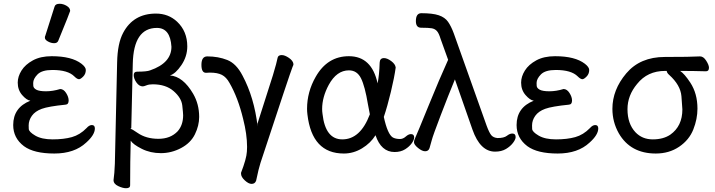

<svg xmlns="http://www.w3.org/2000/svg" viewBox="-20 -790 3791 1018"><path d="M268 24Q160 24 107 -15Q50 -58 50 -127Q50 -220 141 -256Q121 -259 97.5 -286Q74 -313 74 -352Q74 -384 94 -416Q114 -448 154.5 -470Q195 -492 254 -492Q360 -492 412 -452Q435 -434 435 -419Q435 -398 421 -384Q407 -370 399 -370Q389 -370 374 -385Q340 -419 258 -419Q202 -419 179 -395.5Q156 -372 156 -350Q156 -348 156.5 -335.5Q157 -323 172.5 -314.5Q188 -306 224 -306Q260 -306 299 -318Q317 -318 330.5 -297Q344 -276 344 -257Q344 -236 327 -235Q237 -226 201.5 -213Q166 -200 149 -176Q132 -152 132 -125Q132 -122 132.5 -106.5Q133 -91 167 -71Q201 -51 259 -51Q318 -51 361 -63Q404 -75 439 -111Q453 -127 467 -127Q483 -127 483 -109Q483 -75 437 -34Q375 24 268 24ZM267 -561Q251 -561 234.5 -570Q218 -579 218 -590Q218 -598 220 -600L269 -754Q273 -770 296 -770Q315 -770 333.5 -759Q352 -748 352 -732Q352 -728 289 -574Q284 -561 267 -561Z M820 -54Q884 -54 922 -94Q951 -127 951 -179Q951 -190 946.5 -230.5Q942 -271 900.5 -307Q859 -343 790 -343Q770 -343 756.5 -337.5Q743 -332 737 -332Q718 -332 703.5 -352.5Q689 -373 689 -392Q689 -410 707 -410Q759 -410 776 -417Q889 -456 889 -542Q883 -642 812 -642Q688 -642 684 -452L676 -110L671 -107Q679 -107 710 -85Q755 -54 820 -54ZM648 208Q631 208 606.5 196.5Q582 185 582 165Q587 131 589 78L601 -459Q603 -560 633 -616Q687 -718 807 -718Q873 -718 919 -675Q973 -624 973 -544Q973 -491 942 -445Q911 -399 881 -390Q950 -385 1004 -293Q1036 -238 1036 -170Q1036 -124 1013.5 -78Q991 -32 940 -5Q889 22 833 22Q777 22 731.5 -1Q686 -24 673 -44Q670 65 670 193Q670 208 648 208Z M1314 185Q1298 185 1278 166.5Q1258 148 1258 131V126Q1287 51 1289 14L1290 -11Q1290 -78 1269 -160Q1242 -272 1197 -350Q1180 -381 1156.5 -393Q1133 -405 1093 -405Q1080 -405 1072 -404Q1048 -404 1048 -446Q1048 -491 1079 -491Q1137 -491 1185 -472Q1233 -453 1266 -389Q1328 -273 1346 -119L1345 -134L1427 -391Q1448 -461 1452 -484Q1455 -498 1474 -498Q1490 -498 1512 -483Q1534 -468 1536 -450Q1536 -445 1531 -435Q1519 -406 1361 74Q1352 101 1338 168Q1332 185 1314 185Z M1795 -51Q1891 -51 1941 -184L1931 -236Q1915 -333 1894 -375Q1873 -417 1830 -417Q1765 -417 1723 -340Q1688 -275 1688 -212Q1688 -199 1690 -186Q1705 -51 1795 -51ZM1803 24Q1634 24 1610 -183Q1608 -198 1608 -213Q1608 -303 1654 -383Q1716 -492 1830 -492Q1951 -492 1982 -348Q1991 -391 1993 -458Q1994 -482 2016 -482Q2033 -482 2054.5 -466Q2076 -450 2078 -432Q2071 -380 2052.5 -303Q2034 -226 2015 -170Q2035 -78 2063 -61Q2078 -53 2101 -53Q2117 -53 2131.5 -66Q2146 -79 2159 -79Q2176 -79 2176 -61Q2176 -49 2163.5 -31Q2151 -13 2128 1.5Q2105 16 2072 16Q2001 16 1971 -73Q1945 -31 1899.5 -3.5Q1854 24 1803 24Z M2605 14Q2526 14 2485 -103L2392 -369Q2358 -287 2316.5 -178.5Q2275 -70 2269 -46Q2263 -22 2257.5 -5Q2252 12 2234 12Q2218 12 2196.5 -5.5Q2175 -23 2175 -36Q2175 -46 2183 -62.5Q2191 -79 2251 -226.5Q2311 -374 2356 -473L2316 -584Q2307 -614 2296.5 -625.5Q2286 -637 2269.5 -640Q2253 -643 2213 -643Q2185 -643 2185 -678Q2185 -720 2214 -720Q2274 -720 2306.5 -709Q2339 -698 2355.5 -674.5Q2372 -651 2386 -613L2560 -124Q2574 -86 2585 -73Q2596 -60 2618 -58Q2652 -58 2667.5 -70Q2683 -82 2696 -82Q2714 -82 2714 -63Q2714 -51 2700 -32.5Q2686 -14 2662.5 0Q2639 14 2605 14Z M2937 24Q2829 24 2776 -15Q2719 -58 2719 -127Q2719 -220 2810 -256Q2790 -259 2766.5 -286Q2743 -313 2743 -352Q2743 -384 2763 -416Q2783 -448 2823.5 -470Q2864 -492 2923 -492Q3029 -492 3081 -452Q3104 -434 3104 -419Q3104 -398 3090 -384Q3076 -370 3068 -370Q3058 -370 3043 -385Q3009 -419 2927 -419Q2871 -419 2848 -395.5Q2825 -372 2825 -350Q2825 -348 2825.5 -335.5Q2826 -323 2841.5 -314.5Q2857 -306 2893 -306Q2929 -306 2968 -318Q2986 -318 2999.5 -297Q3013 -276 3013 -257Q3013 -236 2996 -235Q2906 -226 2870.5 -213Q2835 -200 2818 -176Q2801 -152 2801 -125Q2801 -122 2801.5 -106.5Q2802 -91 2836 -71Q2870 -51 2928 -51Q2987 -51 3030 -63Q3073 -75 3108 -111Q3122 -127 3136 -127Q3152 -127 3152 -109Q3152 -75 3106 -34Q3044 24 2937 24Z M3534 -76Q3598 -121 3598 -210Q3598 -221 3593 -280Q3588 -339 3528 -393Q3516 -403 3515 -414H3506Q3413 -414 3358 -345Q3307 -284 3307 -211Q3307 -134 3349 -89Q3385 -51 3441 -51Q3497 -51 3534 -76ZM3457 24Q3323 24 3261 -83Q3227 -143 3227 -213Q3227 -314 3300.5 -401Q3374 -488 3505 -488Q3641 -488 3692 -491Q3710 -491 3724.5 -468Q3739 -445 3739 -431Q3739 -412 3723 -412Q3656 -414 3586 -414Q3609 -399 3640 -352Q3678 -294 3678 -214Q3678 -159 3656 -103.5Q3634 -48 3581 -12Q3528 24 3457 24Z"/></svg>

Font: LXGW WenKai Medium
Style: Regular
Weight: 500
Designer: LXGW / Fontworks Inc.
Foundry: LXGW / Fontworks Inc.
Version: Version 1.501; October 10, 2024